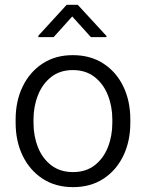

<svg xmlns="http://www.w3.org/2000/svg" viewBox="-20 -767 605 797"><path d="M44.9 -257.3V-271Q44.9 -347.7 74.2 -408Q103.5 -468.3 156.7 -503.2Q210 -538.1 282.2 -538.1Q355.5 -538.1 409.2 -503.2Q462.9 -468.3 491.9 -408Q521 -347.7 521 -271V-257.3Q521 -180.7 491.9 -120.4Q462.9 -60.1 409.4 -25.1Q356 9.8 283.2 9.8Q210.4 9.8 157 -25.1Q103.5 -60.1 74.2 -120.4Q44.9 -180.7 44.9 -257.3ZM119.1 -271V-257.3Q119.1 -202.1 137.7 -155.5Q156.2 -108.9 192.9 -80.8Q229.5 -52.7 283.2 -52.7Q336.4 -52.7 372.8 -80.8Q409.2 -108.9 427.7 -155.5Q446.3 -202.1 446.3 -257.3V-271Q446.3 -325.2 427.7 -372.1Q409.2 -418.9 372.6 -447.5Q335.9 -476.1 282.2 -476.1Q229 -476.1 192.6 -447.5Q156.2 -418.9 137.7 -372.1Q119.1 -325.2 119.1 -271ZM302.7 -747.1 421.9 -617.7V-612.8H357.4L279.8 -698.7L202.6 -612.8H139.2V-618.7L256.8 -747.1Z"/></svg>

Font: Vazirmatn UI FD Light
Style: Regular
Weight: 300
Designer: Saber Rastikerdar
Foundry: Saber Rastikerdar
Version: Version 33.003